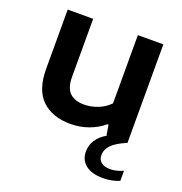

<svg xmlns="http://www.w3.org/2000/svg" viewBox="-136 -664 947 999"><g transform="rotate(20 338.0 -165.0)"><path d="M632 142.5V198.5Q590 216 542 216Q479 216 445.2 189.2Q411.5 162.5 411.5 116Q411.5 81 429.8 52Q448 23 488 0H483.5L474.5 -55.5H468.5Q431.5 -24.5 384.5 -7.8Q337.5 9 286.5 9Q185.5 9 127.8 -46.2Q70 -101.5 70 -218V-545.5H211V-225.5Q211 -163.5 238.5 -136.8Q266 -110 318 -110Q356.5 -110 394 -124.8Q431.5 -139.5 458.5 -167.5V-545.5H599.5V0Q542 24 517.8 49.2Q493.5 74.5 493.5 106.5Q493.5 131 511 145.2Q528.5 159.5 560.5 159.5Q595 159.5 632 142.5Z"/></g></svg>

Font: Encode Sans Expanded SemiBold
Style: Regular
Weight: 600
Width: 7
Designer: Multiple Designers
Foundry: Impallari Type
Version: Version 2.000